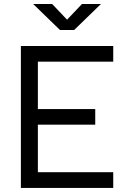

<svg xmlns="http://www.w3.org/2000/svg" viewBox="-20 -918 626 938"><path d="M82 0H533.2V-76.7H165V-309.1H445.3V-385.3H165V-616.7H533.2V-693.4H82ZM272.9 -771.5H342.3L473.1 -898.4H380.4L307.6 -821.8L234.9 -898.4H142.1Z"/></svg>

Font: Cascadia Mono PL SemiLight
Style: Regular
Weight: 350
Monospace: yes
Designer: Aaron Bell
Foundry: Saja Typeworks
Version: Version 2404.023